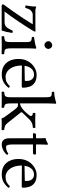

<svg xmlns="http://www.w3.org/2000/svg" viewBox="840 -1578 740 2461"><g transform="rotate(90 1210.5 -348.0)"><path d="M70 -441Q81 -437 93 -434Q105 -431 130 -431H312Q335 -431 353 -432Q371 -433 374 -433Q386 -433 386 -426Q386 -423 383 -415.5Q380 -408 368 -389Q345 -351 315 -304.5Q285 -258 252.5 -209.5Q220 -161 188 -116Q156 -71 128 -36H262Q301 -37 321 -54.5Q341 -72 360 -112L374 -141Q383 -141 391 -139Q399 -137 404 -135Q398 -98 389.5 -61.5Q381 -25 372 1H60Q48 1 42 -4Q36 -9 36 -14Q36 -18 37.5 -21.5Q39 -25 46 -34Q85 -87 129 -149.5Q173 -212 215.5 -276Q258 -340 292 -397H164Q142 -396 119.5 -377Q97 -358 82 -303Q76 -301 71 -301Q58 -301 50 -306Q56 -343 60 -372Q64 -401 64 -435Q64 -437 66.5 -439Q69 -441 70 -441Z M508 -599Q508 -617 525 -632Q542 -647 560 -647Q581 -647 594.5 -630Q608 -613 608 -595Q608 -579 592.5 -563Q577 -547 556 -547Q538 -547 523 -563.5Q508 -580 508 -599ZM600 -122Q600 -81 605 -62.5Q610 -44 625.5 -38.5Q641 -33 672 -31Q676 -25 676 -14Q676 -4 672 2Q647 1 618.5 0.5Q590 0 560 0Q530 0 502 0.5Q474 1 448 2Q444 -4 444 -14Q444 -25 448 -31Q479 -34 494.5 -39Q510 -44 515 -62.5Q520 -81 520 -122V-317Q520 -346 515.5 -359.5Q511 -373 497 -378.5Q483 -384 456 -386Q455 -391 454 -400Q453 -409 454 -413Q505 -420 537 -427Q569 -434 590 -442Q604 -442 604 -435Q604 -435 603 -417Q602 -399 601 -372.5Q600 -346 600 -321Z M936 0Q839 0 787.5 -59Q736 -118 736 -212Q736 -269 754.5 -313Q773 -357 803 -386.5Q833 -416 868 -431.5Q903 -447 936 -447Q1006 -447 1042 -421Q1078 -395 1091.5 -355Q1105 -315 1105 -273Q1105 -256 1086 -256L820 -258Q820 -215 828.5 -180.5Q837 -146 852 -121Q875 -83 904.5 -66Q934 -49 961 -49Q1005 -49 1031 -62Q1057 -75 1085 -103Q1102 -102 1106 -87Q1076 -48 1034.5 -24Q993 0 936 0ZM823 -292 1004 -295Q1019 -295 1019 -309Q1019 -351 1006 -374Q993 -397 974 -405.5Q955 -414 936 -414Q927 -414 911 -410.5Q895 -407 877.5 -395.5Q860 -384 845 -359Q830 -334 823 -292Z M1227 -122V-559Q1227 -599 1222.5 -616Q1218 -633 1205.5 -637Q1193 -641 1170 -641H1163Q1156 -648 1156 -663Q1156 -665 1156.5 -667.5Q1157 -670 1157 -671Q1177 -671 1205 -675.5Q1233 -680 1259 -686.5Q1285 -693 1297 -698Q1310 -698 1310 -688Q1310 -688 1308 -660Q1306 -632 1306 -583V-234Q1338 -237 1374 -265Q1394 -279 1415.5 -302Q1437 -325 1454 -347Q1458 -352 1462.5 -359.5Q1467 -367 1467 -375Q1467 -383 1459.5 -390.5Q1452 -398 1431 -398Q1427 -402 1427 -414Q1427 -427 1431 -431Q1448 -431 1474.5 -430Q1501 -429 1529 -429Q1556 -429 1577.5 -430Q1599 -431 1616 -431Q1621 -426 1621 -414Q1621 -403 1616 -398Q1586 -398 1560 -388Q1534 -378 1511 -354L1423 -263Q1419 -259 1419 -253Q1419 -246 1426 -239L1558 -73Q1578 -48 1598.5 -41Q1619 -34 1644 -31Q1649 -26 1649 -14Q1649 -3 1644 2Q1629 2 1607 1Q1585 0 1562 0Q1547 0 1531 1Q1515 2 1500 2Q1496 2 1496 -3Q1496 -11 1486 -27Q1476 -43 1454 -73L1381 -171Q1364 -193 1349 -203Q1334 -209 1306 -209V-122Q1306 -81 1310.5 -62.5Q1315 -44 1326.5 -38.5Q1338 -33 1358 -31Q1363 -26 1363 -14Q1363 -3 1358 2Q1341 1 1317 0.5Q1293 0 1267 0Q1237 0 1211 0.5Q1185 1 1160 2Q1155 -3 1155 -14Q1155 -26 1160 -31Q1188 -33 1202.5 -38.5Q1217 -44 1222 -62.5Q1227 -81 1227 -122Z M1707 -439H1753Q1753 -481 1752.5 -503Q1752 -525 1751.5 -534.5Q1751 -544 1750.5 -547.5Q1750 -551 1750 -555Q1750 -560 1756.5 -563Q1763 -566 1772 -568Q1782 -571 1790 -574.5Q1798 -578 1806 -583Q1820 -591 1828 -591Q1836 -591 1836 -583Q1836 -583 1834 -555Q1832 -527 1832 -478V-439H1952Q1960 -439 1960 -433V-413Q1960 -406 1952 -403Q1944 -400 1936 -400H1832V-147Q1832 -101 1838.5 -78Q1845 -55 1865 -55Q1885 -55 1906.5 -61.5Q1928 -68 1947 -83Q1962 -83 1965 -66Q1936 -33 1900.5 -16.5Q1865 0 1830 0Q1796 0 1774.5 -23Q1753 -46 1753 -99V-400H1694Q1689 -400 1689 -406V-419Q1689 -425 1693 -432Q1697 -439 1707 -439Z M2218 0Q2121 0 2069.5 -59Q2018 -118 2018 -212Q2018 -269 2036.5 -313Q2055 -357 2085 -386.5Q2115 -416 2150 -431.5Q2185 -447 2218 -447Q2288 -447 2324 -421Q2360 -395 2373.5 -355Q2387 -315 2387 -273Q2387 -256 2368 -256L2102 -258Q2102 -215 2110.5 -180.5Q2119 -146 2134 -121Q2157 -83 2186.5 -66Q2216 -49 2243 -49Q2287 -49 2313 -62Q2339 -75 2367 -103Q2384 -102 2388 -87Q2358 -48 2316.5 -24Q2275 0 2218 0ZM2105 -292 2286 -295Q2301 -295 2301 -309Q2301 -351 2288 -374Q2275 -397 2256 -405.5Q2237 -414 2218 -414Q2209 -414 2193 -410.5Q2177 -407 2159.5 -395.5Q2142 -384 2127 -359Q2112 -334 2105 -292Z"/></g></svg>

Font: Triodion
Style: Regular
Weight: 400
Version: Version 1.201; ttfautohint (v1.8.4.7-5d5b)